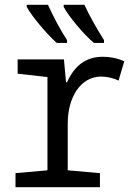

<svg xmlns="http://www.w3.org/2000/svg" viewBox="-20 -785 570 805"><path d="M374 -605H416V-617C390 -657 351 -726 334 -765H247V-756C267 -718 332 -639 374 -605ZM218 -605H261V-617C233 -660 204 -714 181 -765H92V-756C114 -716 177 -641 218 -605ZM45 0H399V-59L264 -71V-268C264 -377 318 -464 404 -464C427 -464 456 -458 477 -447L501 -528C472 -541 442 -547 411 -547C338 -547 291 -507 261 -440H257L248 -536H54V-476L179 -462V-71L45 -59Z"/></svg>

Font: Noto Sans Mono Condensed
Style: Regular
Weight: 400
Width: 3
Designer: Monotype Design Team
Foundry: Monotype Imaging Inc.
Version: Version 2.014